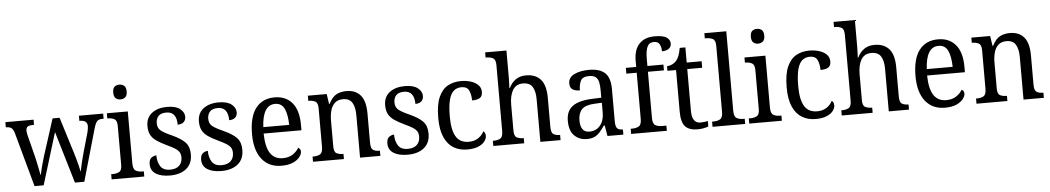

<svg xmlns="http://www.w3.org/2000/svg" viewBox="-40 -1157 8490 1553"><g transform="rotate(-5 4205.5 -380.0)"><path d="M70 -441Q60 -473 45.5 -483.5Q31 -494 4 -494H1V-536H230V-494H220Q193 -494 179 -485.5Q165 -477 165 -452Q165 -444 167 -432.5Q169 -421 172 -409L215 -240Q221 -216 227 -186.5Q233 -157 238.5 -130Q244 -103 247 -87H250Q254 -111 265 -153Q276 -195 287 -231L384 -533H441L533 -237Q540 -214 548 -185.5Q556 -157 562.5 -130Q569 -103 572 -87H574Q578 -111 587 -148.5Q596 -186 609 -234L655 -395Q658 -408 660.5 -422.5Q663 -437 663 -445Q663 -494 604 -494H598V-536H795V-494H783Q756 -494 742 -480Q728 -466 714 -416L595 0H519L394 -421L265 0H191Z M945 -638Q922 -638 906.5 -651.5Q891 -665 891 -698Q891 -732 906.5 -745Q922 -758 945 -758Q968 -758 984 -745Q1000 -732 1000 -698Q1000 -665 984 -651.5Q968 -638 945 -638ZM817 0V-42H829Q860 -42 882 -53.5Q904 -65 904 -109V-426Q904 -470 883 -482Q862 -494 831 -494H825V-536H995V-114Q995 -67 1016.5 -54.5Q1038 -42 1070 -42H1082V0Z M1290 10Q1218 10 1176 -16.5Q1134 -43 1134 -95Q1134 -134 1154.5 -148Q1175 -162 1194 -162Q1194 -109 1217 -73Q1240 -37 1295 -37Q1344 -37 1369.5 -61.5Q1395 -86 1395 -128Q1395 -152 1385.5 -169Q1376 -186 1352 -201.5Q1328 -217 1285 -237Q1236 -260 1204.5 -282Q1173 -304 1158 -332.5Q1143 -361 1143 -404Q1143 -472 1190.5 -508.5Q1238 -545 1315 -545Q1384 -545 1419 -517.5Q1454 -490 1454 -453Q1454 -426 1437 -410Q1420 -394 1388 -394Q1388 -445 1367.5 -472.5Q1347 -500 1305 -500Q1260 -500 1240 -478Q1220 -456 1220 -420Q1220 -381 1246 -360Q1272 -339 1333 -312Q1406 -279 1439.5 -244Q1473 -209 1473 -146Q1473 -70 1423.5 -30Q1374 10 1290 10Z M1708 10Q1636 10 1594 -16.5Q1552 -43 1552 -95Q1552 -134 1572.5 -148Q1593 -162 1612 -162Q1612 -109 1635 -73Q1658 -37 1713 -37Q1762 -37 1787.5 -61.5Q1813 -86 1813 -128Q1813 -152 1803.5 -169Q1794 -186 1770 -201.5Q1746 -217 1703 -237Q1654 -260 1622.5 -282Q1591 -304 1576 -332.5Q1561 -361 1561 -404Q1561 -472 1608.5 -508.5Q1656 -545 1733 -545Q1802 -545 1837 -517.5Q1872 -490 1872 -453Q1872 -426 1855 -410Q1838 -394 1806 -394Q1806 -445 1785.5 -472.5Q1765 -500 1723 -500Q1678 -500 1658 -478Q1638 -456 1638 -420Q1638 -381 1664 -360Q1690 -339 1751 -312Q1824 -279 1857.5 -244Q1891 -209 1891 -146Q1891 -70 1841.5 -30Q1792 10 1708 10Z M2196 10Q2094 10 2037 -62Q1980 -134 1980 -264Q1980 -405 2034 -475.5Q2088 -546 2187 -546Q2278 -546 2329.5 -485Q2381 -424 2381 -306V-262H2074Q2076 -152 2110.5 -101Q2145 -50 2212 -50Q2260 -50 2293 -72Q2326 -94 2342 -123Q2350 -120 2356 -111.5Q2362 -103 2362 -90Q2362 -70 2344 -46.5Q2326 -23 2289.5 -6.5Q2253 10 2196 10ZM2286 -314Q2285 -395 2263 -444Q2241 -493 2187 -493Q2135 -493 2107.5 -447Q2080 -401 2076 -314Z M2452 0V-42H2460Q2491 -42 2513 -54Q2535 -66 2535 -114V-426Q2535 -471 2513.5 -482.5Q2492 -494 2462 -494H2457V-536H2610L2622 -455H2627Q2654 -509 2689 -527.5Q2724 -546 2771 -546Q2844 -546 2884.5 -499Q2925 -452 2925 -350V-114Q2925 -66 2944 -54Q2963 -42 2994 -42H2999V0H2834V-346Q2834 -410 2812 -446.5Q2790 -483 2737 -483Q2695 -483 2670.5 -460Q2646 -437 2636 -400Q2626 -363 2626 -320V-109Q2626 -64 2647 -53Q2668 -42 2698 -42H2703V0Z M3220 10Q3148 10 3106 -16.5Q3064 -43 3064 -95Q3064 -134 3084.5 -148Q3105 -162 3124 -162Q3124 -109 3147 -73Q3170 -37 3225 -37Q3274 -37 3299.5 -61.5Q3325 -86 3325 -128Q3325 -152 3315.5 -169Q3306 -186 3282 -201.5Q3258 -217 3215 -237Q3166 -260 3134.5 -282Q3103 -304 3088 -332.5Q3073 -361 3073 -404Q3073 -472 3120.5 -508.5Q3168 -545 3245 -545Q3314 -545 3349 -517.5Q3384 -490 3384 -453Q3384 -426 3367 -410Q3350 -394 3318 -394Q3318 -445 3297.5 -472.5Q3277 -500 3235 -500Q3190 -500 3170 -478Q3150 -456 3150 -420Q3150 -381 3176 -360Q3202 -339 3263 -312Q3336 -279 3369.5 -244Q3403 -209 3403 -146Q3403 -70 3353.5 -30Q3304 10 3220 10Z M3704 10Q3642 10 3594.5 -18Q3547 -46 3519.5 -106.5Q3492 -167 3492 -265Q3492 -372 3519.5 -433.5Q3547 -495 3594 -520.5Q3641 -546 3700 -546Q3743 -546 3780 -534.5Q3817 -523 3839.5 -500.5Q3862 -478 3862 -444Q3862 -410 3841.5 -396Q3821 -382 3777 -382Q3777 -429 3761.5 -462.5Q3746 -496 3700 -496Q3665 -496 3639.5 -476Q3614 -456 3600 -406Q3586 -356 3586 -266Q3586 -159 3618 -105Q3650 -51 3722 -51Q3767 -51 3799 -72.5Q3831 -94 3846 -126Q3863 -112 3863 -87Q3863 -65 3846 -42.5Q3829 -20 3794 -5Q3759 10 3704 10Z M3916 0V-42H3923Q3954 -42 3976 -54Q3998 -66 3998 -114V-650Q3998 -695 3975.5 -706.5Q3953 -718 3923 -718H3916V-760H4089V-537Q4089 -511 4087.5 -484Q4086 -457 4086 -455H4090Q4109 -496 4143.5 -521Q4178 -546 4229 -546Q4306 -546 4347.5 -499Q4389 -452 4389 -350V-114Q4389 -66 4408.5 -54Q4428 -42 4459 -42H4462V0H4298V-346Q4298 -411 4275.5 -447Q4253 -483 4199 -483Q4142 -483 4115.5 -438.5Q4089 -394 4089 -320V-109Q4089 -64 4111 -53Q4133 -42 4164 -42H4167V0Z M4676 10Q4615 10 4574.5 -29Q4534 -68 4534 -150Q4534 -230 4586 -268Q4638 -306 4744 -310L4820 -313V-373Q4820 -410 4814.5 -437.5Q4809 -465 4791 -480.5Q4773 -496 4736 -496Q4684 -496 4668.5 -465.5Q4653 -435 4653 -387Q4613 -387 4592.5 -402Q4572 -417 4572 -450Q4572 -499 4620.5 -522.5Q4669 -546 4741 -546Q4826 -546 4869 -507Q4912 -468 4912 -373V-114Q4912 -72 4925 -57Q4938 -42 4969 -42H4972V0H4843L4828 -87H4821Q4802 -59 4783 -37Q4764 -15 4739.5 -2.5Q4715 10 4676 10ZM4701 -48Q4756 -48 4788.5 -87.5Q4821 -127 4821 -191V-272L4763 -269Q4687 -266 4657.5 -234.5Q4628 -203 4628 -145Q4628 -98 4646 -73Q4664 -48 4701 -48Z M5035 0V-42H5048Q5078 -42 5100.5 -54Q5123 -66 5123 -114V-489H5039V-536H5123V-586Q5123 -676 5167.5 -723Q5212 -770 5291 -770Q5362 -770 5390 -750.5Q5418 -731 5418 -700Q5418 -674 5397.5 -659Q5377 -644 5342 -644Q5342 -674 5330 -699.5Q5318 -725 5283 -725Q5244 -725 5229 -691.5Q5214 -658 5214 -595V-536H5344V-489H5214V-114Q5214 -66 5236 -54Q5258 -42 5289 -42H5325V0Z M5575 10Q5506 10 5474 -24.5Q5442 -59 5442 -145V-483H5372V-520Q5391 -521 5411 -529.5Q5431 -538 5446 -554Q5461 -571 5470.5 -595Q5480 -619 5487 -659H5533V-536H5654V-483H5533V-143Q5533 -91 5551 -67Q5569 -43 5601 -43Q5619 -43 5633.5 -45Q5648 -47 5662 -50V-6Q5650 0 5625 5Q5600 10 5575 10Z M5696 0V-42H5708Q5740 -42 5761.5 -54.5Q5783 -67 5783 -114V-650Q5783 -695 5760.5 -706.5Q5738 -718 5708 -718H5696V-760H5874V-114Q5874 -67 5895.5 -54.5Q5917 -42 5949 -42H5961V0Z M6122 -638Q6099 -638 6083.5 -651.5Q6068 -665 6068 -698Q6068 -732 6083.5 -745Q6099 -758 6122 -758Q6145 -758 6161 -745Q6177 -732 6177 -698Q6177 -665 6161 -651.5Q6145 -638 6122 -638ZM5994 0V-42H6006Q6037 -42 6059 -53.5Q6081 -65 6081 -109V-426Q6081 -470 6060 -482Q6039 -494 6008 -494H6002V-536H6172V-114Q6172 -67 6193.5 -54.5Q6215 -42 6247 -42H6259V0Z M6533 10Q6471 10 6423.5 -18Q6376 -46 6348.5 -106.5Q6321 -167 6321 -265Q6321 -372 6348.5 -433.5Q6376 -495 6423 -520.5Q6470 -546 6529 -546Q6572 -546 6609 -534.5Q6646 -523 6668.5 -500.5Q6691 -478 6691 -444Q6691 -410 6670.5 -396Q6650 -382 6606 -382Q6606 -429 6590.5 -462.5Q6575 -496 6529 -496Q6494 -496 6468.5 -476Q6443 -456 6429 -406Q6415 -356 6415 -266Q6415 -159 6447 -105Q6479 -51 6551 -51Q6596 -51 6628 -72.5Q6660 -94 6675 -126Q6692 -112 6692 -87Q6692 -65 6675 -42.5Q6658 -20 6623 -5Q6588 10 6533 10Z M6745 0V-42H6752Q6783 -42 6805 -54Q6827 -66 6827 -114V-650Q6827 -695 6804.5 -706.5Q6782 -718 6752 -718H6745V-760H6918V-537Q6918 -511 6916.5 -484Q6915 -457 6915 -455H6919Q6938 -496 6972.5 -521Q7007 -546 7058 -546Q7135 -546 7176.5 -499Q7218 -452 7218 -350V-114Q7218 -66 7237.5 -54Q7257 -42 7288 -42H7291V0H7127V-346Q7127 -411 7104.5 -447Q7082 -483 7028 -483Q6971 -483 6944.5 -438.5Q6918 -394 6918 -320V-109Q6918 -64 6940 -53Q6962 -42 6993 -42H6996V0Z M7583 10Q7481 10 7424 -62Q7367 -134 7367 -264Q7367 -405 7421 -475.5Q7475 -546 7574 -546Q7665 -546 7716.5 -485Q7768 -424 7768 -306V-262H7461Q7463 -152 7497.5 -101Q7532 -50 7599 -50Q7647 -50 7680 -72Q7713 -94 7729 -123Q7737 -120 7743 -111.5Q7749 -103 7749 -90Q7749 -70 7731 -46.5Q7713 -23 7676.5 -6.5Q7640 10 7583 10ZM7673 -314Q7672 -395 7650 -444Q7628 -493 7574 -493Q7522 -493 7494.5 -447Q7467 -401 7463 -314Z M7839 0V-42H7847Q7878 -42 7900 -54Q7922 -66 7922 -114V-426Q7922 -471 7900.5 -482.5Q7879 -494 7849 -494H7844V-536H7997L8009 -455H8014Q8041 -509 8076 -527.5Q8111 -546 8158 -546Q8231 -546 8271.5 -499Q8312 -452 8312 -350V-114Q8312 -66 8331 -54Q8350 -42 8381 -42H8386V0H8221V-346Q8221 -410 8199 -446.5Q8177 -483 8124 -483Q8082 -483 8057.5 -460Q8033 -437 8023 -400Q8013 -363 8013 -320V-109Q8013 -64 8034 -53Q8055 -42 8085 -42H8090V0Z"/></g></svg>

Font: Noto Serif Khmer SemiCondensed
Style: Regular
Weight: 400
Width: 4
Designer: Danh Hong and the Monotype Design Team
Foundry: Monotype Imaging Inc.
Version: Version 2.004; ttfautohint (v1.8.4.7-5d5b)